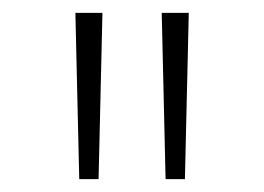

<svg xmlns="http://www.w3.org/2000/svg" viewBox="-20 -749 409 298"><path d="M103 -471 97 -729H139L133 -471ZM237 -471 231 -729H273L267 -471Z"/></svg>

Font: Noto Sans Gurmukhi ExtraCondensed ExtraLight
Style: Regular
Weight: 200
Width: 2
Designer: Jelle Bosma - Monotype Design Team
Foundry: Monotype Imaging Inc.
Version: Version 2.004; ttfautohint (v1.8.4.7-5d5b)